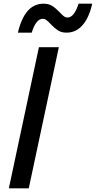

<svg xmlns="http://www.w3.org/2000/svg" viewBox="-20 -1021 520 1041"><path d="M191 -765H299L136 0H28ZM216 -1001Q244 -1001 263 -989Q282 -977 303 -955Q316 -941 325.5 -933.5Q335 -926 346 -926Q382 -926 406 -1001H480Q463 -925 427.5 -884.5Q392 -844 341 -844Q313 -844 294.5 -856Q276 -868 255 -890Q242 -904 232.5 -911.5Q223 -919 212 -919Q175 -919 152 -844H77Q114 -1001 216 -1001Z"/></svg>

Font: Application Medium
Style: Italic
Weight: 500
Italic angle: -12°
Designer: Wei Huang
Foundry: Wei Huang
Version: Version 0.012